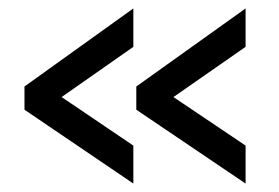

<svg xmlns="http://www.w3.org/2000/svg" viewBox="-20 -489 661 455"><path d="M296 -54V-144L126 -259L296 -378V-469L38 -284V-229ZM562 -54V-144L391 -259L562 -378V-469L303 -284V-229Z"/></svg>

Font: RT Raleway SemiBold
Style: Regular
Weight: 400
Designer: Matt McInerney, Pablo Impallari, Rodrigo Fuenzalida — Edited by Milan Moffatt in April 2016
Foundry: Matt McInerney, Pablo Impallari, Rodrigo Fuenzalida — Edited by Milan Moffatt in April 2016
Version: Version 3.001